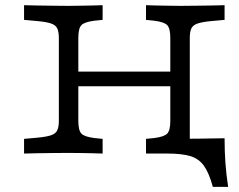

<svg xmlns="http://www.w3.org/2000/svg" viewBox="-20 -591 918 739"><path d="M206.5 -369.4V-445.2Q206.5 -468.5 200.4 -481.5Q194.4 -494.4 177 -500.4Q159.7 -506.5 125.8 -509.7L72.6 -514.5V-571Q96.8 -570.2 125.4 -569.8Q154 -569.4 182.7 -569Q211.3 -568.5 235.5 -568.5H243.5H247.6Q266.9 -568.5 289.1 -569Q311.3 -569.4 333.9 -569.8Q356.5 -570.2 375 -571V-514.5L343.5 -511.3Q304.8 -506.5 293.1 -494Q281.5 -481.5 281.5 -445.2V-369.4ZM635.5 -201.6V-445.2Q635.5 -481.5 623.8 -494Q612.1 -506.5 573.4 -511.3L541.9 -514.5V-571Q560.5 -570.2 583.1 -569.8Q605.6 -569.4 628.2 -569Q650.8 -568.5 669.4 -568.5H673.4H681.5Q705.6 -568.5 734.3 -569Q762.9 -569.4 791.5 -569.8Q820.2 -570.2 844.4 -571V-514.5L791.1 -509.7Q758.1 -506.5 740.3 -500.4Q722.6 -494.4 716.5 -481.5Q710.5 -468.5 710.5 -445.2V-201.6ZM235.5 -2.4Q211.3 -2.4 182.7 -2Q154 -1.6 125.4 -1.2Q96.8 -0.8 72.6 0V-56.5L125.8 -61.3Q159.7 -64.5 177 -70.6Q194.4 -76.6 200.4 -89.5Q206.5 -102.4 206.5 -125.8V-369.4H281.5V-125.8Q281.5 -89.5 293.1 -77Q304.8 -64.5 343.5 -59.7L375 -56.5V0Q356.5 -0.8 333.9 -1.2Q311.3 -1.6 289.1 -2Q266.9 -2.4 247.6 -2.4H243.5ZM254.8 -258.9V-315.3H662.1V-258.9ZM669.4 -2.4Q650.8 -2.4 628.2 -2Q605.6 -1.6 583.1 -1.2Q560.5 -0.8 541.9 0V-56.5L573.4 -59.7Q612.1 -64.5 623.8 -77Q635.5 -89.5 635.5 -125.8V-201.6H710.5V0L672.6 -2.4ZM541.9 0 612.1 -57.3 697.6 -81.5 709.7 -57.3 611.3 -56.5Q685.5 -56.5 743.1 -57.3Q800.8 -58.1 844.4 -58.9Q844.4 -9.7 847.6 35.5Q850.8 80.6 858.1 128.2H799.2Q784.7 75 765.3 47.6Q746 20.2 713.3 10.1Q680.6 0 624.2 0Z"/></svg>

Font: Playfair 5pt SemiExpanded Light
Style: Regular
Weight: 300
Width: 6
Designer: Claus Eggers Sørensen
Foundry: Claus Eggers Sørensen
Version: Version 2.203